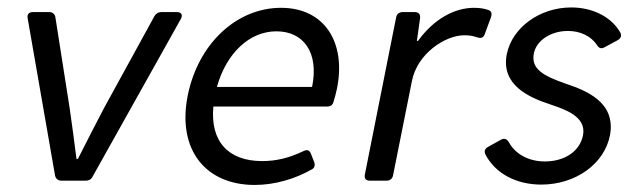

<svg xmlns="http://www.w3.org/2000/svg" viewBox="-20 -495 1747 526"><path d="M148.4 0H214.8C222.7 0 229.5 -2.9 233.4 -10.7L475.6 -443.4C481.4 -454.1 476.6 -461.9 464.8 -461.9H421.9C414.1 -461.9 407.2 -458 403.3 -451.2L264.6 -198.2C240.2 -151.4 216.8 -106.4 193.4 -59.6H189.5C183.6 -106.4 177.7 -152.3 170.9 -198.2L131.8 -447.3C130.9 -456.1 124 -461.9 115.2 -461.9H70.3C59.6 -461.9 53.7 -456.1 55.7 -445.3L130.9 -13.7C132.8 -4.9 139.6 0 148.4 0Z M750 -473.6C627.9 -473.6 522.5 -375 494.1 -232.4C464.8 -83 544.9 11.7 677.7 11.7C734.4 11.7 790 -5.9 833 -30.3C841.8 -34.2 843.8 -42 840.8 -50.8L832 -73.2C828.1 -84 821.3 -85.9 811.5 -81.1C770.5 -61.5 735.4 -53.7 698.2 -53.7C604.5 -53.7 555.7 -108.4 564.5 -203.1H876C884.8 -203.1 891.6 -207 893.6 -215.8C897.5 -227.5 900.4 -240.2 903.3 -252.9C928.7 -379.9 868.2 -473.6 750 -473.6ZM835 -256.8H574.2C600.6 -350.6 664.1 -409.2 737.3 -409.2C810.5 -409.2 854.5 -352.5 835 -256.8Z M1278.3 -473.6C1225.6 -473.6 1168.9 -443.4 1125 -382.8H1122.1L1130.9 -445.3C1131.8 -456.1 1127 -461.9 1116.2 -461.9H1083C1074.2 -461.9 1067.4 -457 1065.4 -448.2L979.5 -16.6C977.5 -5.9 982.4 0 993.2 0H1039.1C1047.9 0 1054.7 -4.9 1056.6 -13.7L1108.4 -272.5C1123 -348.6 1200.2 -398.4 1252 -398.4C1264.6 -398.4 1277.3 -396.5 1287.1 -392.6C1296.9 -389.6 1303.7 -390.6 1307.6 -400.4L1325.2 -448.2C1328.1 -457 1327.1 -464.8 1317.4 -467.8C1306.6 -471.7 1293 -473.6 1278.3 -473.6Z M1462.9 10.7C1556.6 10.7 1636.7 -45.9 1651.4 -126C1667 -215.8 1585 -247.1 1530.3 -265.6C1468.8 -287.1 1434.6 -305.7 1442.4 -347.7C1448.2 -381.8 1486.3 -410.2 1536.1 -410.2C1569.3 -410.2 1598.6 -396.5 1615.2 -372.1C1620.1 -363.3 1627 -360.4 1635.7 -365.2L1671.9 -384.8C1680.7 -389.6 1683.6 -396.5 1679.7 -405.3C1656.2 -447.3 1605.5 -474.6 1544.9 -474.6C1459 -474.6 1382.8 -419.9 1368.2 -345.7C1352.5 -262.7 1427.7 -228.5 1487.3 -209C1524.4 -196.3 1587.9 -176.8 1577.1 -124C1568.4 -80.1 1526.4 -52.7 1472.7 -52.7C1427.7 -52.7 1391.6 -73.2 1374 -105.5C1369.1 -114.3 1361.3 -117.2 1352.5 -112.3L1317.4 -92.8C1308.6 -87.9 1305.7 -81.1 1309.6 -72.3C1336.9 -19.5 1394.5 10.7 1462.9 10.7Z"/></svg>

Font: Ed Sans Neue
Style: Italic
Weight: 400
Italic angle: -11°
Designer: Stephen Hutchings
Version: Version 1.004;PS 001.004;hotconv 1.0.88;makeotf.lib2.5.64775